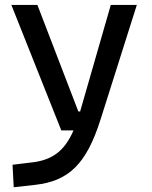

<svg xmlns="http://www.w3.org/2000/svg" viewBox="-20 -538 626 792"><path d="M36.6 234.4 124.5 224.6C263.2 209 336.4 139.6 395 -45.9L544.4 -517.6H437L310.5 -78.1H303.2L134.3 -517.6H26.9L232.9 0H283.2C246.1 85.4 195.3 122.1 112.8 131.8L31.7 141.6Z"/></svg>

Font: Cascadia Mono NF
Style: Regular
Weight: 400
Monospace: yes
Designer: Aaron Bell
Foundry: Saja Typeworks
Version: Version 2404.023